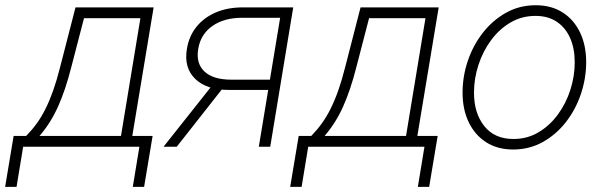

<svg xmlns="http://www.w3.org/2000/svg" viewBox="-69 -564 2319 738"><path d="M-49.3 154.3 -16.6 -41.5H31.7Q53.7 -64 72.3 -89.6Q90.8 -115.2 106.4 -146.7Q122.1 -178.2 135.7 -217Q149.4 -255.9 161.6 -304.2L221.2 -535.6H521.5L439.5 -41.5H517.6L484.9 154.3H441.4L466.8 0H20L-5.4 154.3ZM83 -41.5H396L470.7 -494.1H253.9L204.6 -304.2Q182.6 -217.8 154.1 -154.3Q125.5 -90.8 83 -41.5Z M969.7 0H925.8L1007.8 -495.6H860.8Q792 -495.6 747.1 -463.9Q702.1 -432.1 692.9 -376Q683.6 -320.3 717 -289.1Q750.5 -257.8 819.8 -257.8H988.3L981.9 -218.3H812Q724.6 -218.3 680.9 -261.2Q637.2 -304.2 649.4 -376Q657.2 -424.8 686 -460.7Q714.8 -496.6 760.3 -516.1Q805.7 -535.6 864.3 -535.6H1058.1ZM610.4 0H559.6L752 -242.7H801.3Z M1046.4 154.3 1079.1 -41.5H1127.4Q1149.4 -64 1168 -89.6Q1186.5 -115.2 1202.1 -146.7Q1217.8 -178.2 1231.4 -217Q1245.1 -255.9 1257.3 -304.2L1316.9 -535.6H1617.2L1535.2 -41.5H1613.3L1580.6 154.3H1537.1L1562.5 0H1115.7L1090.3 154.3ZM1178.7 -41.5H1491.7L1566.4 -494.1H1349.6L1300.3 -304.2Q1278.3 -217.8 1249.8 -154.3Q1221.2 -90.8 1178.7 -41.5Z M1903.3 10.7Q1843.8 10.7 1800.3 -16.8Q1756.8 -44.4 1732.9 -93.8Q1709 -143.1 1709 -208Q1709 -270.5 1729.2 -330.3Q1749.5 -390.1 1787.1 -438.2Q1824.7 -486.3 1876.2 -515.1Q1927.7 -543.9 1990.2 -543.9Q2049.8 -543.9 2093.3 -516.4Q2136.7 -488.8 2160.4 -439.5Q2184.1 -390.1 2184.1 -325.2Q2184.1 -262.7 2163.8 -202.6Q2143.6 -142.6 2106 -94.5Q2068.4 -46.4 2016.8 -17.8Q1965.3 10.7 1903.3 10.7ZM1904.3 -29.8Q1958 -29.8 2001.2 -55.7Q2044.4 -81.5 2075.7 -124.3Q2106.9 -167 2123.5 -219.2Q2140.1 -271.5 2140.1 -324.7Q2140.1 -377.4 2122.6 -417.5Q2105 -457.5 2071.3 -480.2Q2037.6 -502.9 1989.3 -502.9Q1937 -502.9 1893.8 -477.8Q1850.6 -452.6 1819.1 -410.2Q1787.6 -367.7 1770.3 -315.2Q1752.9 -262.7 1752.9 -208Q1752.9 -128.9 1792.5 -79.3Q1832 -29.8 1904.3 -29.8Z"/></svg>

Font: Inter 20pt ExtraLight
Style: Italic
Weight: 250
Italic angle: -9.3988°
Version: Version 4.001;git-66647c0bb